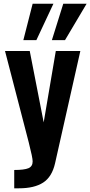

<svg xmlns="http://www.w3.org/2000/svg" viewBox="-20 -851 484 1028"><path d="M257.8 -636.2 318.8 -831.1H443.8L328.1 -636.2ZM105 -636.2 154.8 -831.1H266.1L174.8 -636.2ZM56.2 157.2V59.1Q109.9 59.1 132.3 49.6Q154.8 40 154.8 13.2Q154.8 -6.8 133.8 -88.9L6.8 -578.1H139.2L213.9 -195.8L278.8 -578.1H410.2L274.9 22.9Q258.3 96.2 210.9 126.7Q163.6 157.2 82 157.2Z"/></svg>

Font: Oswald Medium
Style: Regular
Weight: 500
Designer: Vernon Adams
Foundry: Vernon Adams
Version: Version 4.103